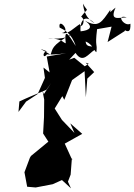

<svg xmlns="http://www.w3.org/2000/svg" viewBox="-20 -958 740 1060"><path d="M220 -585 228 -528 188 -439 124 -397 82 -340 87 -398C136 -421 186 -441 236 -462L262 -499L222 -438L214 -460L224 -408L223 -311L218 -221L247 -176L151 -97L145 -87L115 -7L130 73L177 77L271 59L322 36L372 82L355 45L370 6L377 -86L379 -74L323 -197L332 -162L434 -219L368 -277L391 -224L322 -296L282 -359L324 -427L335 -407L378 -516L447 -565L454 -421L462 -524L500 -560L453 -612L470 -606L448 -592L390 -639L345 -622L303 -612C289 -661 283 -593 307 -585C355 -613 379 -649 397 -666C437 -604 468 -662 503 -683C511 -717 455 -684 453 -729C493 -713 503 -671 512 -670C519 -724 503 -692 516 -797L596 -811L574 -726L668 -786C685 -824 676 -801 631 -819C690 -768 702 -780 700 -827C666 -808 616 -882 680 -862C635 -862 584 -839 618 -916C525 -843 594 -850 589 -904C542 -837 525 -801 449 -844C500 -808 474 -790 425 -785C420 -807 429 -903 506 -826C497 -837 448 -848 438 -938C465 -885 472 -924 428 -866C458 -847 429 -794 421 -825C388 -805 356 -766 322 -776C376 -783 299 -865 309 -806C332 -794 375 -776 398 -704C359 -766 333 -811 343 -719C324 -724 328 -743 247 -747C246 -744 354 -738 374 -769C259 -705 272 -686 259 -656C224 -679 170 -702 241 -674C212 -675 216 -628 239 -658C237 -662 235 -650 345 -664L238 -646L254 -558Z"/></svg>

Font: Hussar Lance
Style: ExBdObl
Weight: 700
Foundry: Cannot Into Space Fonts, PlusOne Fonts
Version: Version 2.270